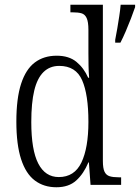

<svg xmlns="http://www.w3.org/2000/svg" viewBox="-20 -780 590 810"><path d="M218 10Q165 10 127 -18.5Q89 -47 69 -108.5Q49 -170 49 -267Q49 -365 69 -426.5Q89 -488 127 -516.5Q165 -545 219 -545Q271 -545 302.5 -519Q334 -493 352 -452H356Q354 -476 353.5 -502.5Q353 -529 353 -555V-654Q353 -688 345.5 -704Q338 -720 323.5 -724Q309 -728 286 -728H277V-760H414V-101Q414 -70 421 -55.5Q428 -41 442.5 -36.5Q457 -32 481 -32H491V0H362L355 -95H353Q333 -47 301.5 -18.5Q270 10 218 10ZM228 -33Q294 -33 323.5 -94.5Q353 -156 353 -266Q353 -381 326.5 -441.5Q300 -502 230 -502Q190 -502 163.5 -476Q137 -450 124.5 -398Q112 -346 112 -265Q112 -147 141.5 -90Q171 -33 228 -33ZM466 -612Q471 -636 475 -661Q479 -686 483 -711Q487 -736 489 -760H550V-750Q543 -729 532.5 -702Q522 -675 510.5 -648Q499 -621 488 -600H466Z"/></svg>

Font: Noto Serif Khmer Condensed Light
Style: Regular
Weight: 300
Width: 3
Designer: Danh Hong and the Monotype Design Team
Foundry: Monotype Imaging Inc.
Version: Version 2.004